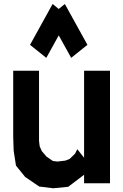

<svg xmlns="http://www.w3.org/2000/svg" viewBox="-20 -934 629 980"><path d="M409.2 -128.9V-572.8H541.5V1.5H409.2V-42L328.1 19.5L251.5 26.9L180.2 18.1L108.4 -30.8L61.5 -88.9L49.8 -164.1L47.4 -234.9V-572.8H179.2V-214.8L182.6 -187L193.4 -162.6L217.3 -134.8L250 -112.3L272.9 -109.4L314 -114.3L335.9 -123L363.3 -149.9L374.5 -172.4ZM426.3 -705.1 343.3 -638.7 279.8 -753.4 216.3 -638.7 133.3 -705.1 248.5 -913.6 279.8 -888.2 311 -913.6Z"/></svg>

Font: Gap Sans
Style: Black
Weight: 400
Designer: Alexandre Liziard and Etienne Ozeray
Foundry: Interstices.io
Version: Version 1.6.1 - December 3. 2014